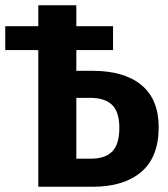

<svg xmlns="http://www.w3.org/2000/svg" viewBox="-20 -712 641 732"><path d="M585 -227Q585 -113 518.5 -56.5Q452 0 334 0H126V-521H0V-612H126V-692H271V-612H411V-521H271V-442H333Q454 -442 519.5 -387.5Q585 -333 585 -227ZM435 -225Q435 -284 408 -311.5Q381 -339 322 -339H271V-107H326Q381 -107 408 -134.5Q435 -162 435 -225Z"/></svg>

Font: Fira Sans Condensed SemiBold
Style: Regular
Weight: 600
Width: 3
Designer: bBox Type GmbH & Carrois Corporate GbR & Edenspiekermann AG
Foundry: bBox Type GmbH & Carrois Corporate GbR & Edenspiekermann AG
Version: Version 4.301